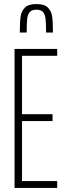

<svg xmlns="http://www.w3.org/2000/svg" viewBox="-20 -930 326 950"><path d="M52 0V-688H263V-654H89V-365H240V-331H89V-34H263V0ZM242 -769H208Q208 -814 205.5 -836Q203 -858 193 -870Q183 -882 160 -882Q137 -882 127 -870Q117 -858 114.5 -836.5Q112 -815 112 -769H78Q78 -820 82 -848Q86 -876 104 -893Q122 -910 160 -910Q199 -910 216.5 -893Q234 -876 238 -848.5Q242 -821 242 -769Z"/></svg>

Font: Saira Ultra Condensed Thin
Style: Regular
Weight: 100
Width: 1
Designer: Hector Gatti with collaboration of the Omnibus-Type team
Foundry: Omnibus-Type
Version: Version 1.001; ttfautohint (v1.8)